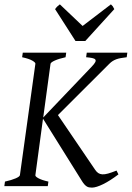

<svg xmlns="http://www.w3.org/2000/svg" viewBox="-20 -858 607 885"><path d="M282.2 -594.2Q251.5 -587.4 232.9 -579.1Q214.4 -570.8 212.9 -564L179.2 -316.4L402.8 -550.8Q415 -563.5 418.9 -571.3Q422.9 -579.1 419.2 -583.7Q415.5 -588.4 404.5 -590.6Q393.6 -592.8 377 -594.2L379.9 -615.2H566.9L564 -594.2Q548.8 -592.3 537.4 -590.3Q525.9 -588.4 516.6 -585Q507.3 -581.5 499.5 -576.7Q491.7 -571.8 483.9 -564L247.1 -327.6L418 -76.2Q424.8 -65.9 432.6 -60.5Q440.4 -55.2 451.4 -54.4Q462.4 -53.7 478.3 -58.1Q494.1 -62.5 517.1 -71.8L525.9 -54.2Q507.3 -40 489.5 -28.6Q471.7 -17.1 455.8 -9.3Q439.9 -1.5 426.5 2.7Q413.1 6.8 403.8 6.8Q396.5 6.8 390.4 5.6Q384.3 4.4 378.9 0.7Q373.5 -2.9 368.2 -9Q362.8 -15.1 356.9 -24.9L178.2 -311L143.1 -50.8Q141.6 -44.9 157 -36.4Q172.4 -27.8 203.1 -21L200.2 0H0L2.9 -21Q33.7 -27.8 52.2 -35.9Q70.8 -43.9 71.8 -50.8L143.1 -564Q144 -569.8 128.9 -578.6Q113.8 -587.4 82 -594.2L85 -615.2H285.2ZM373 -668.9H328.1L233.9 -815.9Q240.7 -825.2 244.6 -828.6Q248.5 -832 255.9 -837.9L360.8 -738.3L491.2 -837.9Q497.1 -832.5 499.8 -828.9Q502.4 -825.2 506.8 -815.9Z"/></svg>

Font: Gentium Plus Phon
Style: Italic
Weight: 400
Italic angle: -8°
Designer: J. Victor Gaultney, Annie Olsen, Iska Routamaa, Becca Hirsbrunner
Foundry: SIL International
Version: Version 5.000